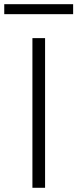

<svg xmlns="http://www.w3.org/2000/svg" viewBox="-51 -892 367 912"><path d="M163.1 0H103V-710.9H163.1ZM296.4 -824.7H-30.8V-872.1H296.4Z"/></svg>

Font: RobotoInd Light
Style: Regular
Weight: 300
Designer: Google
Version: Version 2.001151; 2014